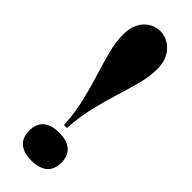

<svg xmlns="http://www.w3.org/2000/svg" viewBox="-265 -802 836 836"><g transform="rotate(45 153.0 -384.0)"><path d="M153 -782Q194 -782 226.5 -748Q259 -714 259 -656Q259 -610 245.5 -559Q232 -508 214 -450.5Q196 -393 181 -329.5Q166 -266 162 -196H144Q140 -266 125 -329.5Q110 -393 92 -450.5Q74 -508 60.5 -559Q47 -610 47 -656Q47 -714 77 -748Q107 -782 153 -782ZM153 -158Q200 -158 226 -136.5Q252 -115 252 -72Q252 -29 226 -7.5Q200 14 153 14Q105 14 79.5 -7.5Q54 -29 54 -72Q54 -115 79.5 -136.5Q105 -158 153 -158Z"/></g></svg>

Font: Playfair Display Black
Style: Regular
Weight: 900
Designer: Claus Eggers Sørensen
Foundry: Claus Eggers Sørensen
Version: Version 1.203